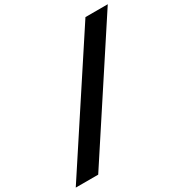

<svg xmlns="http://www.w3.org/2000/svg" viewBox="-329 -856 1167 1222"><g transform="rotate(-30 255.0 -245.5)"><path d="M-125 209 471 -700H635L40 209Z"/></g></svg>

Font: Red Hat Mono
Style: Bold Italic
Weight: 700
Italic angle: -12°
Monospace: yes
Designer: Pentagram, MCKL
Foundry: Pentagram, MCKL
Version: Version 1.023; ttfautohint (v1.8.3)